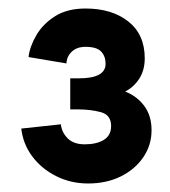

<svg xmlns="http://www.w3.org/2000/svg" viewBox="-20 -725 399 451"><path d="M30 -423 123 -433Q125 -414 139 -400Q153 -386 179 -386Q207 -386 224 -396.5Q241 -407 241 -429Q241 -455 217 -461.5Q193 -468 164 -468H145V-541H165Q228 -541 228 -575Q228 -593 217.5 -604Q207 -615 181 -615Q161 -615 149 -604Q137 -593 136 -576L47 -591Q50 -616 65.5 -642.5Q81 -669 109.5 -687Q138 -705 181 -705Q243 -705 281.5 -674.5Q320 -644 320 -588Q320 -560 307 -540Q294 -520 274 -510Q302 -499 319 -476Q336 -453 336 -419Q336 -384 316.5 -355.5Q297 -327 263.5 -310.5Q230 -294 187 -294Q146 -294 111.5 -311.5Q77 -329 55.5 -358Q34 -387 30 -423Z"/></svg>

Font: Haskoy ExtraBold
Style: Regular
Weight: 800
Designer: Ertekin Erdin
Foundry: Ertekin Erdin
Version: Version 2.000; ttfautohint (v1.8.4.7-5d5b)